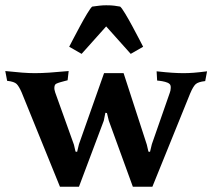

<svg xmlns="http://www.w3.org/2000/svg" viewBox="-37 -698 804 727"><path d="M375 -241 368 -270 362 -271 356 -241 262 9H190L45 -348Q35 -371 26 -380Q17 -389 -10 -392L-17 -429Q21 -425 47 -423Q73 -421 95 -421Q119 -421 149.5 -423Q180 -425 223 -429L219 -394Q219 -394 211 -392Q203 -390 192.5 -387Q182 -384 176 -381Q170 -378 169 -368.5Q168 -359 172 -348L243 -150L249 -124L255 -123L262 -152L357 -421H431L519 -150L525 -124L531 -123L538 -152L606 -347Q609 -354 609.5 -365Q610 -376 605 -380Q600 -385 588.5 -388Q577 -391 567.5 -392Q558 -393 558 -393L556 -428Q592 -424 615.5 -422.5Q639 -421 658 -421Q676 -421 696 -422.5Q716 -424 747 -428L740 -391Q713 -388 703.5 -379Q694 -370 683 -344L540 9H466ZM225 -521Q228 -527 239.5 -549Q251 -571 265.5 -598Q280 -625 293 -646.5Q306 -668 312 -673Q327 -675 339 -676.5Q351 -678 365 -678Q385 -678 395.5 -676.5Q406 -675 418 -673Q424 -668 437 -646.5Q450 -625 464.5 -598Q479 -571 490.5 -549Q502 -527 505 -521L458 -494L365 -598L272 -494Z"/></svg>

Font: Buenard
Style: Regular
Weight: 400
Version: Version 2.000